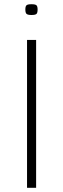

<svg xmlns="http://www.w3.org/2000/svg" viewBox="-20 -889 298 909"><path d="M129 -818Q112 -818 106 -823Q100 -828 100 -844Q100 -859 105.5 -864Q111 -869 129 -869Q147 -869 152.5 -864Q158 -859 158 -844Q158 -828 152.5 -823Q147 -818 129 -818ZM108 0V-700H151V0Z"/></svg>

Font: Georama Expanded ExtraLight
Style: Regular
Weight: 250
Width: 7
Designer: Jean-Baptiste Levee
Foundry: Production Type
Version: Version 1.001